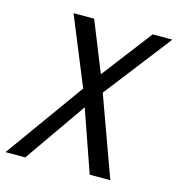

<svg xmlns="http://www.w3.org/2000/svg" viewBox="-174 -569 784 846"><g transform="rotate(15 218.0 -146.5)"><path d="M244 -252 152 -481H58L185 -171L-73 188H17L213 -93L311 188H405L273 -176L509 -481H419Z"/></g></svg>

Font: Geom Light
Style: Italic
Weight: 300
Italic angle: -10°
Version: Version 1.102